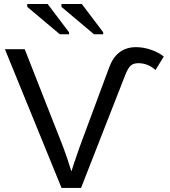

<svg xmlns="http://www.w3.org/2000/svg" viewBox="-20 -932 843 952"><path d="M381.8 0 600.6 -559.1C609.7 -582.2 618.7 -597.9 627.7 -606.2C636.6 -614.5 649.4 -618.7 666 -618.7C697.6 -618.7 725.9 -607.4 751 -585L792 -651.4C776.4 -664.7 755.7 -675.9 730 -684.8C704.3 -693.8 679.2 -698.2 654.8 -698.2C591 -698.2 546.7 -665.4 522 -599.6L375 -203.6L346.2 -120.1L334 -82C319.7 -128.9 306 -169.4 293 -203.6L102.5 -688H4.4L285.2 0ZM445.8 -762.2H491.7V-772L385.7 -912.1H284.7V-897.9ZM276.4 -762.2H322.3V-772L216.3 -912.1H115.2V-897.9Z"/></svg>

Font: Arimo
Style: Regular
Weight: 400
Designer: Steve Matteson
Foundry: Monotype Imaging Inc.
Version: Version 1.32